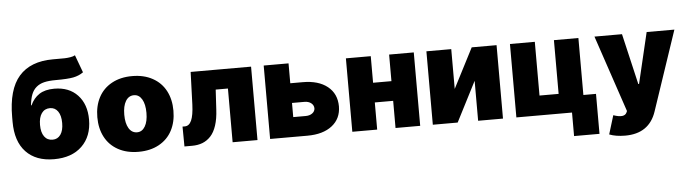

<svg xmlns="http://www.w3.org/2000/svg" viewBox="-53 -980 5084 1421"><g transform="rotate(-5 2488.5 -269.5)"><path d="M535.5 -742.9 583.8 -612.2Q550.8 -588.8 508.9 -580.6Q467 -572.4 377.8 -572.4Q326 -572.4 291.5 -564.1Q257.1 -555.8 233.3 -535.5Q209.5 -515.3 196.9 -483.3Q184.3 -451.3 179 -402H183.2Q207 -454.2 249.6 -482.1Q292.3 -509.9 360.8 -509.9Q470.5 -509.9 534.3 -441.9Q598 -373.9 598 -259.9Q598 -136 522.7 -63Q447.4 9.9 315.3 9.9Q181.1 9.9 106.9 -68.4Q32.7 -146.7 32.7 -292.6V-328.1Q32.7 -532.3 117.9 -629.8Q203.1 -727.3 370.7 -727.3H397.7Q438.2 -726.9 457.4 -727.5Q476.6 -728 499.6 -731.5Q522.7 -735.1 535.5 -742.9ZM316.8 -134.9Q354.4 -134.9 376.1 -165.7Q397.7 -196.4 397.7 -251.4Q397.7 -307.5 376.1 -338.4Q354.4 -369.3 316.8 -369.3Q277.3 -369.3 255.1 -338.4Q233 -307.5 233 -251.4Q233 -196 255.1 -165.5Q277.3 -134.9 316.8 -134.9Z M1094.8 -25.4Q1030.5 9.9 943.2 9.9Q855.8 9.9 791.5 -25.4Q727.3 -60.7 693.9 -124.1Q660.5 -187.5 660.5 -271.3Q660.5 -355.1 693.9 -418.5Q727.3 -481.9 791.5 -517.2Q855.8 -552.6 943.2 -552.6Q1030.5 -552.6 1094.8 -517.2Q1159.1 -481.9 1192.5 -418.5Q1225.9 -355.1 1225.9 -271.3Q1225.9 -187.5 1192.5 -124.1Q1159.1 -60.7 1094.8 -25.4ZM944.6 -134.9Q981.9 -134.9 1003.7 -171.9Q1025.6 -208.8 1025.6 -272.7Q1025.6 -336.6 1003.7 -373.6Q981.9 -410.5 944.6 -410.5Q905.2 -410.5 883 -373.8Q860.8 -337 860.8 -272.7Q860.8 -208.5 883 -171.7Q905.2 -134.9 944.6 -134.9Z M1284.1 0 1282.7 -147.7H1299.7Q1332 -147.7 1349.1 -185.7Q1366.1 -223.7 1369.3 -304L1377.8 -545.5H1826.7V0H1642V-399.1H1551.1L1542.6 -251.4Q1539.1 -183.2 1522.9 -133.9Q1506.7 -84.5 1479.8 -55.6Q1452.8 -26.6 1418.5 -13.3Q1384.2 0 1340.9 0Z M2105.1 -397.7H2197.4Q2314.3 -397.7 2381.4 -343.9Q2448.5 -290.1 2448.9 -196Q2448.2 -104.8 2381 -52.4Q2313.9 0 2197.4 0H1920.5V-545.5H2105.1ZM2105.1 -251.4V-146.3H2197.4Q2227.6 -146.3 2247 -160.7Q2266.3 -175.1 2267 -197.4Q2266.3 -221.2 2247 -236.3Q2227.6 -251.4 2197.4 -251.4Z M2715.9 -545.5V-348H2852.3V-545.5H3035.5V0H2852.3V-201.7H2715.9V0H2531.2V-545.5Z M3313.9 -250 3465.9 -545.5H3650.6V0H3465.9V-296.9L3313.9 0H3129.3V-545.5H3313.9Z M4258.5 -545.5V-122.2H4352.3V174.7H4163.4V0H3750V-545.5H3934.7V-146.3H4076.7V-545.5Z M4541.2 204.5Q4471.9 204.5 4423.3 185.4L4465.9 46.2Q4547.6 74.9 4565.3 34.1L4569.6 24.1L4377.8 -545.5H4582.4L4670.5 -167.6H4676.1L4765.6 -545.5H4971.6L4772.7 45.5Q4719.5 204.5 4541.2 204.5Z"/></g></svg>

Font: Karasuma Gothic
Style: Black
Weight: 900
Designer: Rasmus Andersson / Ryoko Nishizuka
Foundry: Genbu
Version: Version 1.00